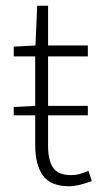

<svg xmlns="http://www.w3.org/2000/svg" viewBox="-20 -639 352 671"><path d="M28 -236V-265L103 -269V-442H28V-476L104 -480L110 -619H148V-480H287V-442H148V-269H287V-236H148V-129Q148 -79 165.5 -53Q183 -27 229 -27Q257 -27 289 -42L301 -6Q251 12 223 12Q157 12 130 -25.5Q103 -63 103 -133V-236Z"/></svg>

Font: Toshiba Sans Light
Style: Regular
Weight: 300
Designer: Paul D. Hunt
Foundry: Toshiba Corporation
Version: Version 2.020;PS 2.0;hotconv 1.0.86;makeotf.lib2.5.63406